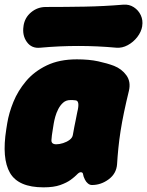

<svg xmlns="http://www.w3.org/2000/svg" viewBox="-21 -780 632 825"><path d="M166 25Q58 25 22 -37Q-14 -99 6 -225L10 -250Q17 -294 36.5 -342Q56 -390 91 -431.5Q126 -473 180 -499Q234 -525 309 -525Q362 -525 401 -516.5Q440 -508 469 -497Q502 -484 522 -456.5Q542 -429 533 -390Q521 -341 512 -298Q503 -255 497 -216.5Q491 -178 487.5 -142.5Q484 -107 482 -74Q479 -34 446 -9.5Q413 15 374 15Q365 15 357 8.5Q349 2 344 -8Q337 -22 336 -31Q335 -40 326 -40Q319 -40 309.5 -30Q300 -20 283 -7.5Q266 5 238 15Q210 25 166 25ZM221 -160Q234 -160 250 -165Q266 -170 278 -179Q290 -188 292 -200Q296 -222 298.5 -235.5Q301 -249 304 -262.5Q307 -276 311 -298Q324 -349 302 -349Q297 -350 291.5 -350Q286 -350 281 -350Q263 -350 250.5 -339Q238 -328 229.5 -311.5Q221 -295 216.5 -278.5Q212 -262 210 -250L206 -225Q201 -196 200 -178Q199 -160 221 -160ZM590 -667Q586 -643 569 -621Q552 -599 528 -586Q504 -573 479 -575Q316 -590 152 -575Q115 -571 94.5 -599.5Q74 -628 80 -667V-668Q85 -704 112.5 -727Q140 -750 176 -750Q260 -750 343 -751.5Q426 -753 509 -760Q534 -762 554 -749Q574 -736 584 -714.5Q594 -693 590 -668Z"/></svg>

Font: Winky Sans Black
Style: Italic
Weight: 900
Italic angle: -8.97852°
Designer: Simon Atzbach
Foundry: typofactur
Version: Version 1.205